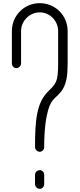

<svg xmlns="http://www.w3.org/2000/svg" viewBox="-20 -1190 502 1212"><path d="M231 -116C215 -116 201 -102 201 -86V-28C201 -12 215 2 231 2C247 2 259 -12 259 -28V-86C259 -102 247 -116 231 -116ZM231 -1170C133 -1170 55 -1092 55 -994V-790C55 -774 67 -760 83 -760C99 -760 113 -774 113 -790V-994C113 -1058 167 -1112 231 -1112C295 -1112 347 -1058 347 -994V-790C347 -670 333 -662 283 -612C213 -542 201 -438 201 -262C201 -246 215 -232 231 -232C247 -232 259 -246 259 -262C259 -378 271 -448 283 -492C295 -536 309 -554 325 -570C341 -586 363 -602 381 -636C399 -670 407 -714 407 -790V-994C407 -1092 329 -1170 231 -1170Z"/></svg>

Font: bauhaus_2017
Style: _regular
Weight: 400
Version: Version 1.0